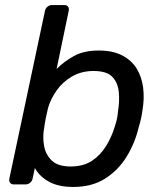

<svg xmlns="http://www.w3.org/2000/svg" viewBox="-20 -730 635 760"><path d="M270 10Q210 10 172.5 -11.5Q135 -33 118 -65L109 -23Q107 -13 99 -6.5Q91 0 81 0H35Q25 0 20 -6.5Q15 -13 17 -23L158 -687Q160 -697 168 -703.5Q176 -710 186 -710H235Q245 -710 249.5 -703.5Q254 -697 252 -687L204 -457Q235 -488 274 -509Q313 -530 371 -530Q427 -530 464 -510.5Q501 -491 521 -458.5Q541 -426 546.5 -383.5Q552 -341 544 -294Q542 -278 538 -260Q534 -242 529 -226Q514 -163 481 -109.5Q448 -56 396 -23Q344 10 270 10ZM260 -71Q310 -71 344 -93.5Q378 -116 400.5 -153Q423 -190 435 -231Q440 -246 443 -260Q446 -274 447 -289Q454 -331 450 -367.5Q446 -404 424 -426.5Q402 -449 350 -449Q302 -449 264.5 -427Q227 -405 203.5 -371Q180 -337 170 -302Q166 -286 161.5 -263.5Q157 -241 155 -225Q148 -188 154.5 -152.5Q161 -117 185.5 -94Q210 -71 260 -71Z"/></svg>

Font: Rubik
Style: Italic
Weight: 400
Italic angle: -12°
Designer: Hubert and Fischer
Foundry: Hubert and Fischer
Version: Version 2.300;gftools[0.9.30]